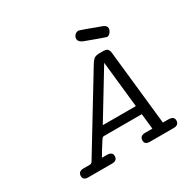

<svg xmlns="http://www.w3.org/2000/svg" viewBox="-173 -991 1186 1174"><g transform="rotate(-30 420.5 -403.5)"><path d="M89.8 -28.8Q89.8 -62 128.9 -62H171.9Q183.1 -62 189.9 -71.8L498 -578.1Q515.1 -606.9 528.1 -615Q541 -623 564 -623H594.2Q601.1 -623 606 -621.6Q610.8 -620.1 614.5 -618.7Q618.2 -617.2 621.1 -613Q624 -608.9 625.5 -606.9Q627 -605 628.4 -600.1Q629.9 -595.2 630.4 -593Q630.9 -590.8 631.3 -586.4Q631.8 -582 631.8 -581.1L688 -62H726.1Q766.1 -62 766.1 -33.2Q766.1 0 729 0H561Q524.9 0 524.9 -28.8Q524.9 -62 563 -62H613.8L602.1 -170.9H333Q326.2 -170.9 318.1 -159.9Q310.1 -148.9 280.8 -101.1Q266.6 -77.1 257.8 -62H292Q331.1 -62 331.1 -33.2Q331.1 0 293.9 0H125Q89.8 0 89.8 -28.8ZM361.8 -231.9H595.2L560.1 -558.1ZM484.9 -770Q484.9 -785.2 495.8 -796.1Q506.8 -807.1 521 -807.1Q528.8 -807.1 663.1 -756.8Q689.9 -747.1 689.9 -727.1Q689.9 -714.8 679.4 -700.4Q668.9 -686 654.8 -686H653.8Q648.9 -686 515.1 -735.8Q484.9 -748 484.9 -770Z"/></g></svg>

Font: CMU Typewriter Text Variable Width
Style: Italic
Weight: 500
Italic angle: -14.04°
Version: Version 0.7.0